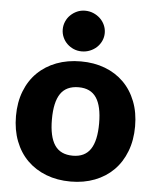

<svg xmlns="http://www.w3.org/2000/svg" viewBox="-54 -798 688 851"><g transform="rotate(5 290.5 -372.0)"><path d="M291.5 -526.5Q350.5 -526.5 399 -508Q447.5 -489.5 482.2 -455Q517 -420.5 536.2 -371.2Q555.5 -322 555.5 -260.5Q555.5 -198.5 536.2 -148.8Q517 -99 482.2 -64.2Q447.5 -29.5 399 -10.8Q350.5 8 291.5 8Q232 8 183.2 -10.8Q134.5 -29.5 99.2 -64.2Q64 -99 44.8 -148.8Q25.5 -198.5 25.5 -260.5Q25.5 -322 44.8 -371.2Q64 -420.5 99.2 -455Q134.5 -489.5 183.2 -508Q232 -526.5 291.5 -526.5ZM291.5 -107Q345 -107 370.2 -144.8Q395.5 -182.5 395.5 -259.5Q395.5 -336.5 370.2 -374Q345 -411.5 291.5 -411.5Q236.5 -411.5 211 -374Q185.5 -336.5 185.5 -259.5Q185.5 -182.5 211 -144.8Q236.5 -107 291.5 -107ZM385.5 -661Q385.5 -642.5 378 -626Q370.5 -609.5 357.5 -597.2Q344.5 -585 327.2 -578Q310 -571 290.5 -571Q271.5 -571 255 -578Q238.5 -585 225.8 -597.2Q213 -609.5 205.8 -626Q198.5 -642.5 198.5 -661Q198.5 -679.5 205.8 -696.2Q213 -713 225.8 -725.2Q238.5 -737.5 255 -744.8Q271.5 -752 290.5 -752Q310 -752 327.2 -744.8Q344.5 -737.5 357.5 -725.2Q370.5 -713 378 -696.2Q385.5 -679.5 385.5 -661Z"/></g></svg>

Font: Lato 2
Style: Regular
Weight: 900
Designer: Lukasz Dziedzic with Adam Twardoch and Botio Nikoltchev
Foundry: tyPoland Lukasz Dziedzic
Version: Version 2.015; 2015-08-06; http://www.latofonts.com/